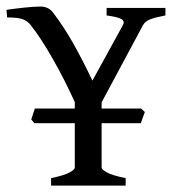

<svg xmlns="http://www.w3.org/2000/svg" viewBox="-52 -581 538 601"><path d="M107.9 0V-23.4Q149.9 -32.2 166 -41.3Q182.1 -50.3 182.1 -56.6V-195.3H55.7L45.9 -207Q47.9 -213.9 51.3 -223.9Q54.7 -233.9 57.1 -241.2H182.1V-261.2Q150.9 -330.6 113.5 -396.2Q76.2 -461.9 44.4 -502Q36.6 -512.7 22.5 -519.5Q8.3 -526.4 -29.8 -526.4L-31.7 -550.3Q-4.4 -554.2 25.9 -557.4Q56.2 -560.5 75.2 -560.5Q99.1 -560.5 113.8 -542Q147.9 -497.1 176.8 -446Q205.6 -395 237.3 -328.6L332.5 -502Q339.4 -514.2 328.4 -521Q317.4 -527.8 281.7 -532.7V-556.2H465.8V-532.7Q434.6 -526.9 418.2 -520.5Q401.9 -514.2 395.5 -502L266.1 -260.7V-241.2H389.6L401.4 -230.5L388.7 -195.3H266.1V-56.6Q266.1 -50.8 282.2 -41.5Q298.3 -32.2 341.3 -23.4V0Z"/></svg>

Font: Namdhinggo
Style: Regular
Weight: 400
Designer: Victor Gaultney
Foundry: SIL International
Version: Version 3.001